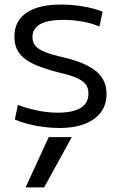

<svg xmlns="http://www.w3.org/2000/svg" viewBox="-20 -550 528 840"><path d="M173 270H92L193 50H294ZM241 10Q207 10 171 5.5Q135 1 102.5 -7.5Q70 -16 45 -27L58 -91Q98 -76 143.5 -66.5Q189 -57 233 -57Q299 -57 333 -78Q367 -99 367 -141Q367 -168 352 -184.5Q337 -201 307.5 -212.5Q278 -224 233 -234Q179 -248 135.5 -266Q92 -284 67.5 -313.5Q43 -343 43 -390Q43 -458 95.5 -494Q148 -530 247 -530Q294 -530 342.5 -522Q391 -514 429 -499L415 -434Q380 -449 339 -456Q298 -463 256 -463Q189 -463 155.5 -444Q122 -425 122 -388Q122 -363 136 -348Q150 -333 178 -322Q206 -311 249 -301Q290 -292 325.5 -279Q361 -266 388 -248Q415 -230 430.5 -203Q446 -176 446 -139Q446 -92 421.5 -59Q397 -26 351 -8Q305 10 241 10Z"/></svg>

Font: M PLUS 1
Style: Regular
Weight: 400
Designer: Coji Morishita
Foundry: UNDERFOREST DESIGN
Version: Version 1.001